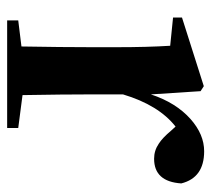

<svg xmlns="http://www.w3.org/2000/svg" viewBox="-47 -544 591 537"><g transform="rotate(90 248.5 -275.5)"><path d="M37 0V-31L110 -40Q112 -154 112 -235V-307Q112 -392 108 -456L29 -464V-489L221 -550L235 -541L244 -402Q267 -472 313 -513Q356 -551 403 -551Q477 -551 493 -487Q488 -411 424 -411Q401 -411 382 -424Q366 -434 345 -459L334 -471Q274 -424 244 -324V-235Q244 -157 246 -43L338 -31V0Z"/></g></svg>

Font: GenRyuMin TW B
Style: Regular
Weight: 700
Version: Version 1.501;PS 1;hotconv 16.6.51;makeotf.lib2.5.65220